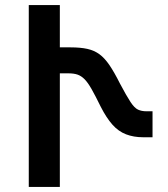

<svg xmlns="http://www.w3.org/2000/svg" viewBox="-20 -734 659 754"><path d="M93 0V-714H215V-548H257Q296 -548 323 -542Q350 -536 370.5 -521Q391 -506 410 -478Q429 -450 451 -406Q477 -357 492.5 -333.5Q508 -310 522 -303.5Q536 -297 555 -297H579V-195H542Q505 -195 475 -206.5Q445 -218 421.5 -244.5Q398 -271 376 -314Q355 -357 340 -383.5Q325 -410 312 -423Q299 -436 284.5 -441Q270 -446 248 -446H215V0Z"/></svg>

Font: Noto Sans Armenian SemiBold
Style: Regular
Weight: 600
Designer: Monotype Design Team
Foundry: Monotype Imaging Inc.
Version: Version 2.007